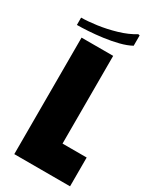

<svg xmlns="http://www.w3.org/2000/svg" viewBox="-233 -931 826 999"><g transform="rotate(30 180.5 -431.5)"><path d="M38 -700H228V-173H373V0H38ZM285 -863 294 -861V-799Q265 -783 223.5 -772.5Q182 -762 137 -756Q92 -750 51.5 -747.5Q11 -745 -16 -745V-789Q22 -789 76.5 -796.5Q131 -804 187 -820.5Q243 -837 285 -863Z"/></g></svg>

Font: Phudu Black
Style: Regular
Weight: 900
Version: Version 1.005;gftools[0.9.23]